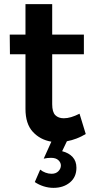

<svg xmlns="http://www.w3.org/2000/svg" viewBox="-20 -680 455 927"><path d="M280 50Q312 58 330.5 78Q349 98 349 130Q349 175 317.5 201Q286 227 238 227Q214 227 190.5 219.5Q167 212 148 199L174 139Q185 148 199.5 153.5Q214 159 229 159Q250 159 262 146.5Q274 134 274 119Q274 105 262 93.5Q250 82 226 82Q218 82 208.5 83Q199 84 191 86L228 4Q174 -5 138.5 -43.5Q103 -82 103 -154V-418H28L27 -513H103V-660H232V-513H385V-418H232V-177Q232 -139 247 -124Q262 -109 288 -109Q305 -109 323.5 -114.5Q342 -120 364 -131L394 -33Q351 -7 303 2L280 50Z"/></svg>

Font: QuotatisMedium
Style: Regular
Weight: 500
Designer: Julieta Ulanovsky
Foundry: Quotatis-Medium
Version: Version 4.000;PS 004.000;hotconv 1.0.88;makeotf.lib2.5.64775